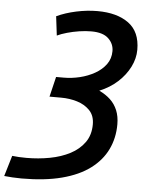

<svg xmlns="http://www.w3.org/2000/svg" viewBox="-138 -756 758 990"><g transform="rotate(5 240.5 -261.0)"><path d="M11 186Q-10 186 -36 184.5Q-62 183 -79 181L-47 74Q-31 76 -12 77Q7 78 27 78Q89 78 147.5 67Q206 56 252 32Q298 8 325.5 -30.5Q353 -69 353 -124Q353 -169 327 -196Q301 -223 261.5 -235Q222 -247 178 -247H118L143 -351H183Q224 -351 265.5 -361Q307 -371 342.5 -391Q378 -411 399.5 -440.5Q421 -470 421 -509Q421 -547 392.5 -574Q364 -601 304 -601Q274 -601 241.5 -596Q209 -591 179 -582.5Q149 -574 128 -564L116 -663Q161 -684 217 -696Q273 -708 326 -708Q428 -708 488 -664Q548 -620 548 -527Q548 -482 526 -438Q504 -394 464.5 -358Q425 -322 371 -300Q405 -284 429 -261.5Q453 -239 466 -207.5Q479 -176 479 -135Q479 -64 450.5 -5Q422 54 364.5 97Q307 140 219 163Q131 186 11 186Z"/></g></svg>

Font: Ubuntu Sans Mono SemiBold
Style: Italic
Weight: 600
Italic angle: -13.5°
Monospace: yes
Designer: Dalton Maag Ltd
Foundry: Dalton Maag Ltd
Version: Version 1.006